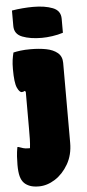

<svg xmlns="http://www.w3.org/2000/svg" viewBox="-65 -827 479 1062"><g transform="rotate(-5 174.5 -296.0)"><path d="M127 -560Q174 -560 213 -552.5Q252 -545 276 -525Q300 -505 300 -469V-25Q300 42 270.5 93Q241 144 197 172Q153 200 107 200Q77 200 57.5 192.5Q38 185 26 173Q12 159 5.5 135Q-1 111 -1 71Q-1 48 0.5 24Q2 0 7 -27H13Q27 -22 38.5 -18.5Q50 -15 66 -15H76Q79 -39 79.5 -65Q80 -91 80 -125V-328L74 -333Q67 -328 58 -328Q45 -328 32.5 -355.5Q20 -383 20 -459Q20 -489 23 -509.5Q26 -530 31 -550Q48 -554 71 -557Q94 -560 127 -560ZM43 -782Q72 -787 103.5 -789.5Q135 -792 161 -792Q226 -792 269.5 -775Q313 -758 313 -713V-635Q285 -626 253 -621.5Q221 -617 195 -617Q131 -617 87 -634Q43 -651 43 -696Z"/></g></svg>

Font: Recursive Sn Csl St XBk
Style: Regular
Weight: 1000
Version: Version 1.079;hotconv 1.0.112;makeotfexe 2.5.65598; ttfautoh